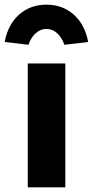

<svg xmlns="http://www.w3.org/2000/svg" viewBox="-55 -803 398 823"><path d="M64 0V-531H225V0ZM67 -611 -35 -623Q-21 -698 27 -740.5Q75 -783 144 -783Q213 -783 261 -740.5Q309 -698 323 -623L221 -611Q210 -643 189.5 -661Q169 -679 144 -679Q119 -679 98.5 -661Q78 -643 67 -611Z"/></svg>

Font: Lexend Deca
Style: Bold
Weight: 700
Designer: Bonnie Shaver-Troup, Thomas Jockin
Foundry: Lexend
Version: Version 1.008; ttfautohint (v1.8.4.7-5d5b)